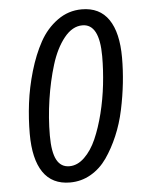

<svg xmlns="http://www.w3.org/2000/svg" viewBox="-51 -720 591 773"><g transform="rotate(-5 244.5 -333.0)"><path d="M308.1 -678.2Q253.9 -678.2 209.7 -646.2Q165.5 -614.3 137.7 -563.7Q109.9 -513.2 90.8 -448Q71.8 -382.8 64 -320.1Q56.2 -257.3 56.2 -196.8Q56.2 -94.7 92.5 -41.3Q128.9 12.2 201.2 12.2Q246.6 12.2 285.2 -10Q323.7 -32.2 350.6 -70.8Q377.4 -109.4 397.9 -157.5Q418.5 -205.6 430.2 -260.7Q441.9 -315.9 447.5 -368.2Q453.1 -420.4 453.1 -470.2Q453.1 -571.8 416.7 -625Q380.4 -678.2 308.1 -678.2ZM305.2 -613.8Q374 -613.8 374 -482.9Q374 -427.2 367.4 -368.7Q360.8 -310.1 346.7 -253.4Q332.5 -196.8 313 -152.3Q293.5 -107.9 265.1 -80.6Q236.8 -53.2 204.1 -53.2Q169.9 -53.2 153.1 -84.5Q136.2 -115.7 136.2 -183.1Q136.2 -253.9 147.2 -327.6Q158.2 -401.4 178.2 -466.3Q198.2 -531.2 231.4 -572.5Q264.6 -613.8 305.2 -613.8Z"/></g></svg>

Font: Fira Sans Compressed Book
Style: Italic
Weight: 350
Width: 3
Italic angle: -8°
Designer: Carrois Corporate & Edenspiekermann AG
Foundry: Carrois Corporate GbR & Edenspiekermann AG
Version: Version 4.203;PS 004.203;hotconv 1.0.88;makeotf.lib2.5.64775